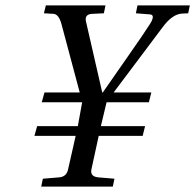

<svg xmlns="http://www.w3.org/2000/svg" viewBox="-20 -688 720 708"><path d="M107 -187 117 -223H267L283 -311H134L144 -347H274L207 -598Q197 -636 177 -637L142 -639L149 -668H369L363 -639L321 -637Q291 -636 297 -609L357 -347H359Q385 -385 448.5 -475.5Q512 -566 534 -601Q554 -634 532 -635L481 -639L487 -668H680L674 -639L653 -638Q616 -637 580 -588L399 -347H538L529 -311H373L352 -223H515L506 -187H344L317 -63Q312 -37 342 -34L402 -29L396 0H132L138 -29L198 -34Q225 -36 231 -63L259 -187Z"/></svg>

Font: Lingua Franca
Style: Italic
Weight: 400
Italic angle: -13°
Version: Version 1.19